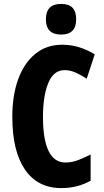

<svg xmlns="http://www.w3.org/2000/svg" viewBox="-20 -953 531 983"><path d="M311 -594Q254 -594 227 -527.5Q200 -461 200 -355Q200 -240 228.5 -180.5Q257 -121 315 -121Q347 -121 378 -132.5Q409 -144 444 -162V-28Q377 10 294 10Q173 10 108 -84.5Q43 -179 43 -356Q43 -464 73 -547Q103 -630 160.5 -677Q218 -724 298 -724Q343 -724 384 -711.5Q425 -699 465 -675L424 -550Q395 -569 367 -581.5Q339 -594 311 -594ZM293 -933Q333 -933 351.5 -913Q370 -893 370 -854Q370 -776 293 -776Q215 -776 215 -854Q215 -933 293 -933Z"/></svg>

Font: Noto Sans Tamil ExtraCondensed ExtraBold
Style: Regular
Weight: 800
Width: 2
Designer: Jelle Bosma - Monotype Design Team
Foundry: Monotype Imaging Inc.
Version: Version 2.004; ttfautohint (v1.8.4.7-5d5b)